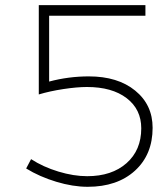

<svg xmlns="http://www.w3.org/2000/svg" viewBox="-20 -719 649 742"><path d="M323.2 -423.8Q435.1 -423.8 502.4 -368.9Q569.8 -314 569.8 -225.1Q569.8 -121.6 501.5 -59.3Q433.1 2.9 318.8 2.9Q261.7 2.9 197.3 -16.6Q132.8 -36.1 81.1 -67.9L100.1 -104Q147 -73.7 205.8 -55.9Q264.6 -38.1 316.9 -38.1Q412.1 -38.1 469 -88.4Q525.9 -138.7 525.9 -223.1Q525.9 -296.4 469.5 -339.6Q413.1 -382.8 315.9 -382.8Q277.8 -382.8 224.9 -374.8Q171.9 -366.7 129.9 -354V-699.2H542V-658.2H169.9V-403.8Q245.1 -423.8 323.2 -423.8Z"/></svg>

Font: Montserrat-Arabic ExtraLight
Style: Regular
Weight: 275
Designer: Mohamed Gaber
Foundry: Kief Type Foundry
Version: Version 5.008;PS 005.008;hotconv 1.0.88;makeotf.lib2.5.64775